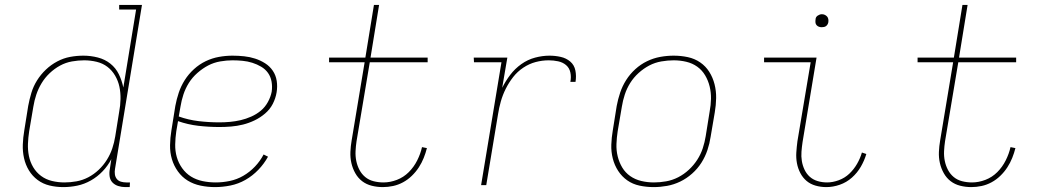

<svg xmlns="http://www.w3.org/2000/svg" viewBox="-20 -755 4240 783"><path d="M238 8Q209 8 182 1.5Q155 -5 133.5 -21Q112 -37 98 -60Q84 -83 78 -110Q72 -137 73 -165.5Q74 -194 79 -223L95 -323Q100 -350 108 -376.5Q116 -403 131 -427Q146 -451 167 -471Q188 -491 213.5 -504.5Q239 -518 266 -523Q293 -528 320 -528Q350 -528 379 -520.5Q408 -513 430 -495.5Q452 -478 464.5 -452.5Q477 -427 483 -398L535 -716H466V-735H559L449 -66Q447 -55 448.5 -44Q450 -33 456.5 -25Q463 -17 473.5 -14Q484 -11 495 -11H510L509 8H491Q476 8 462 3.5Q448 -1 438.5 -11Q429 -21 427 -36Q425 -51 428 -66L434 -106Q420 -79 398.5 -56.5Q377 -34 350.5 -19Q324 -4 295.5 2Q267 8 238 8ZM243 -11Q267 -11 292 -15.5Q317 -20 340 -32Q363 -44 382.5 -62.5Q402 -81 416 -103.5Q430 -126 438 -150Q446 -174 450 -199L466 -299Q471 -325 471.5 -351Q472 -377 467 -401Q462 -425 449.5 -446.5Q437 -468 418 -482.5Q399 -497 374 -503Q349 -509 323 -509Q299 -509 273.5 -504.5Q248 -500 225 -487.5Q202 -475 182.5 -456.5Q163 -438 149.5 -415.5Q136 -393 128 -369Q120 -345 116 -320L99 -220Q95 -194 94 -168.5Q93 -143 98 -118.5Q103 -94 115.5 -73Q128 -52 147.5 -37.5Q167 -23 192 -17Q217 -11 243 -11Z M857 8Q827 8 798 2Q769 -4 745.5 -18.5Q722 -33 705.5 -56Q689 -79 681 -106Q673 -133 673.5 -163Q674 -193 679 -223L695 -323Q700 -350 709 -377Q718 -404 733.5 -428.5Q749 -453 771 -473Q793 -493 819 -505.5Q845 -518 873 -523Q901 -528 928 -528Q952 -528 975.5 -525.5Q999 -523 1020.5 -516Q1042 -509 1061 -497Q1080 -485 1092.5 -466.5Q1105 -448 1108.5 -425Q1112 -402 1108 -378Q1104 -354 1092.5 -331.5Q1081 -309 1061 -292Q1041 -275 1018 -264Q995 -253 971 -247Q947 -241 922.5 -239Q898 -237 875 -237Q831 -237 788.5 -242Q746 -247 706 -261L699 -220Q695 -193 694.5 -166Q694 -139 701 -114.5Q708 -90 723 -69Q738 -48 759 -35Q780 -22 806 -16.5Q832 -11 860 -11Q888 -11 917 -17Q946 -23 972 -38Q998 -53 1019.5 -75.5Q1041 -98 1055 -125L1073 -116Q1057 -87 1033.5 -62.5Q1010 -38 981 -21.5Q952 -5 920 1.5Q888 8 857 8ZM875 -256Q896 -256 918 -258Q940 -260 961.5 -265Q983 -270 1004.5 -279.5Q1026 -289 1043.5 -303.5Q1061 -318 1072.5 -339Q1084 -360 1088 -381Q1091 -402 1087.5 -422Q1084 -442 1073 -457.5Q1062 -473 1045 -483Q1028 -493 1009 -499Q990 -505 969.5 -507Q949 -509 928 -509Q904 -509 878 -504.5Q852 -500 829 -488Q806 -476 785 -457.5Q764 -439 750 -416.5Q736 -394 728 -369.5Q720 -345 716 -320L709 -280Q748 -266 790 -261Q832 -256 875 -256Z M1541 8Q1518 8 1496 2.5Q1474 -3 1457 -16Q1440 -29 1429 -48.5Q1418 -68 1413 -90Q1408 -112 1409 -135.5Q1410 -159 1414 -182L1467 -501H1322V-520H1470L1505 -735H1526L1491 -520H1724V-501H1488L1434 -179Q1431 -159 1430 -138.5Q1429 -118 1433 -98.5Q1437 -79 1446 -62Q1455 -45 1469.5 -33Q1484 -21 1503.5 -16Q1523 -11 1544 -11Q1571 -11 1598.5 -21.5Q1626 -32 1647 -53Q1668 -74 1681.5 -101Q1695 -128 1701 -155L1721 -151Q1716 -131 1708 -111Q1700 -91 1688 -72.5Q1676 -54 1659.5 -38Q1643 -22 1623.5 -11.5Q1604 -1 1583 3.5Q1562 8 1541 8Z M1942 0 2025 -501H1913L1912 -520H2049L2028 -397Q2042 -425 2061 -450Q2080 -475 2106 -493.5Q2132 -512 2162 -520Q2192 -528 2221 -528Q2244 -528 2266.5 -523Q2289 -518 2305.5 -504Q2322 -490 2326.5 -467.5Q2331 -445 2327 -421H2306Q2310 -441 2306 -459.5Q2302 -478 2288.5 -489.5Q2275 -501 2256 -505Q2237 -509 2218 -509Q2191 -509 2164.5 -502Q2138 -495 2114 -479Q2090 -463 2072.5 -440.5Q2055 -418 2042.5 -393Q2030 -368 2022.5 -341.5Q2015 -315 2011 -289L1963 0Z M2646 8Q2616 8 2588 2Q2560 -4 2538 -19.5Q2516 -35 2501 -58Q2486 -81 2479 -108.5Q2472 -136 2473 -165Q2474 -194 2479 -223L2495 -323Q2500 -350 2509 -377Q2518 -404 2533.5 -428.5Q2549 -453 2571 -473Q2593 -493 2619 -505.5Q2645 -518 2672.5 -523Q2700 -528 2727 -528Q2757 -528 2785 -522Q2813 -516 2835.5 -500.5Q2858 -485 2872.5 -462Q2887 -439 2894 -411.5Q2901 -384 2900.5 -355Q2900 -326 2895 -297L2878 -197Q2874 -170 2865 -143Q2856 -116 2840.5 -91.5Q2825 -67 2802.5 -47Q2780 -27 2754 -14.5Q2728 -2 2700.5 3Q2673 8 2646 8ZM2647 -11Q2671 -11 2696.5 -15.5Q2722 -20 2745.5 -32Q2769 -44 2789 -62.5Q2809 -81 2823.5 -103.5Q2838 -126 2846 -150.5Q2854 -175 2858 -200L2874 -300Q2879 -326 2879.5 -352Q2880 -378 2874 -402.5Q2868 -427 2855.5 -448Q2843 -469 2823.5 -483Q2804 -497 2779 -503Q2754 -509 2727 -509Q2703 -509 2677 -504.5Q2651 -500 2628 -488Q2605 -476 2584.5 -457.5Q2564 -439 2550 -416.5Q2536 -394 2528 -369.5Q2520 -345 2516 -320L2499 -220Q2495 -194 2494 -168Q2493 -142 2499 -117.5Q2505 -93 2517.5 -72Q2530 -51 2550 -37Q2570 -23 2595 -17Q2620 -11 2647 -11Z M3350 8Q3327 8 3306 2Q3285 -4 3269.5 -17Q3254 -30 3244 -49Q3234 -68 3230 -89.5Q3226 -111 3227.5 -133.5Q3229 -156 3232 -179L3286 -501H3096V-520H3310L3253 -176Q3250 -156 3248.5 -136.5Q3247 -117 3250 -98.5Q3253 -80 3261 -63Q3269 -46 3282.5 -34Q3296 -22 3314.5 -16.5Q3333 -11 3353 -11Q3376 -11 3400.5 -20Q3425 -29 3443.5 -46.5Q3462 -64 3475 -86.5Q3488 -109 3495 -133L3513 -127Q3505 -100 3490.5 -75Q3476 -50 3454 -30.5Q3432 -11 3404.5 -1.5Q3377 8 3350 8ZM3331 -644Q3325 -644 3319.5 -646Q3314 -648 3310 -652.5Q3306 -657 3305.5 -663.5Q3305 -670 3306 -676Q3306 -681 3308.5 -685Q3311 -689 3315 -691.5Q3319 -694 3323 -695.5Q3327 -697 3332 -697Q3338 -697 3343.5 -694.5Q3349 -692 3353 -687.5Q3357 -683 3358 -676.5Q3359 -670 3358 -664Q3357 -659 3354.5 -655Q3352 -651 3348.5 -648.5Q3345 -646 3340.5 -645Q3336 -644 3331 -644Z M3941 8Q3918 8 3896 2.5Q3874 -3 3857 -16Q3840 -29 3829 -48.5Q3818 -68 3813 -90Q3808 -112 3809 -135.5Q3810 -159 3814 -182L3867 -501H3722V-520H3870L3905 -735H3926L3891 -520H4124V-501H3888L3834 -179Q3831 -159 3830 -138.5Q3829 -118 3833 -98.5Q3837 -79 3846 -62Q3855 -45 3869.5 -33Q3884 -21 3903.5 -16Q3923 -11 3944 -11Q3971 -11 3998.5 -21.5Q4026 -32 4047 -53Q4068 -74 4081.5 -101Q4095 -128 4101 -155L4121 -151Q4116 -131 4108 -111Q4100 -91 4088 -72.5Q4076 -54 4059.5 -38Q4043 -22 4023.5 -11.5Q4004 -1 3983 3.5Q3962 8 3941 8Z"/></svg>

Font: Iosevka HT Thin Extended
Style: Italic
Weight: 100
Width: 7
Italic angle: -9°
Monospace: yes
Designer: Belleve Invis
Foundry: Belleve Invis
Version: Version 32.3.0; ttfautohint (v1.8.4)